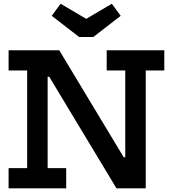

<svg xmlns="http://www.w3.org/2000/svg" viewBox="-20 -1030 933 1050"><path d="M490 -827.5H413L263 -943.5L311.5 -1009.5L451.5 -927L591.5 -1009.5L640 -943.5ZM617 0 162 -755H304L759 0ZM27 -644.5V-755H303L290 -610H240.5V-110.5H342V0H27V-110.5H128.5V-644.5ZM563.5 -644.5V-755H878.5V-644.5H777V0H642L599 -170H665V-644.5Z"/></svg>

Font: Hepta Slab SemiBold
Style: Regular
Weight: 600
Designer: Michael LaGattuta
Foundry: Michael LaGattuta
Version: Version 1.102